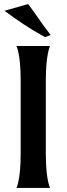

<svg xmlns="http://www.w3.org/2000/svg" viewBox="-20 -927 328 947"><path d="M227 -700H61C61 -700 82 -662 82 -530V-169C82 -38 61 0 61 0H227C227 0 206 -38 206 -169V-530C206 -662 227 -700 227 -700ZM202 -744 230 -754C192 -802 156 -858 119 -907L2 -874C62 -829 125 -786 202 -744Z"/></svg>

Font: Coconat Demi
Style: Regular
Weight: 400
Designer: Sara Lavazza
Foundry: Collletttivo
Version: Version 1.000;Glyphs 3.2 (3217)